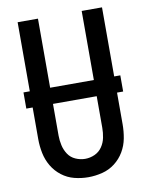

<svg xmlns="http://www.w3.org/2000/svg" viewBox="-84 -796 668 865"><g transform="rotate(-10 250.0 -363.5)"><path d="M28 -345H471V-419H28ZM250 8Q282 8 314 0Q346 -8 372 -28Q398 -48 414.5 -76Q431 -104 437 -136Q443 -168 443 -200V-735H350V-200Q350 -178 345.5 -155.5Q341 -133 328 -114Q315 -95 294 -85.5Q273 -76 250 -76Q228 -76 206.5 -85.5Q185 -95 172.5 -114Q160 -133 155 -155.5Q150 -178 150 -200V-735H57V-200Q57 -168 63.5 -136Q70 -104 86.5 -76Q103 -48 129 -28Q155 -8 186.5 0Q218 8 250 8Z"/></g></svg>

Font: Iosevka SS08 Medium
Style: Regular
Weight: 500
Monospace: yes
Designer: Belleve Invis
Foundry: Belleve Invis
Version: Version 3.4.3; ttfautohint (v1.8.3)